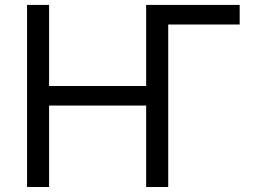

<svg xmlns="http://www.w3.org/2000/svg" viewBox="-20 -747 1026 767"><path d="M937.5 -727.3V-649.1H652V0H563.9V-325.3H176.1V0H88.1V-727.3H176.1V-403.4H563.9V-727.3Z"/></svg>

Font: Inter Zeller
Style: Regular
Weight: 400
Designer: Rasmus Andersson; Joe Bland
Foundry: zeller
Version: Version 3.015;git-dec3a8cb1